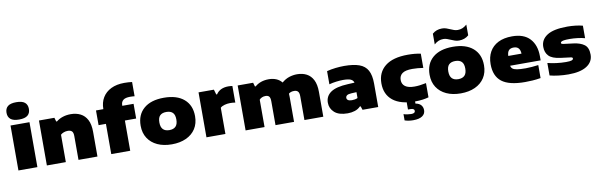

<svg xmlns="http://www.w3.org/2000/svg" viewBox="-60 -1451 7238 2314"><g transform="rotate(-10 3559.0 -294.0)"><path d="M58 0V-550H290V0ZM174 -603Q103 -603 70 -630.2Q37 -657.5 37 -709Q37 -761 70 -788Q103 -815 174 -815Q245.5 -815 278.2 -788Q311 -761 311 -709Q311 -657.5 278.2 -630.2Q245.5 -603 174 -603Z M406 0V-550H595L609 -502H619Q651.5 -529 697 -544Q742.5 -559 795 -559Q862 -559 914 -532.8Q966 -506.5 995.5 -450.2Q1025 -394 1025 -304V0H793V-291Q793 -334.5 776 -350.8Q759 -367 726 -367Q700 -367 676.5 -358.2Q653 -349.5 638 -335V0Z M1194 0V-370H1104V-550H1194Q1194 -631 1230.2 -691.2Q1266.5 -751.5 1334.5 -784.8Q1402.5 -818 1497 -818Q1526.5 -818 1547 -816.5Q1567.5 -815 1592 -812V-638Q1577 -639.5 1564.2 -640.2Q1551.5 -641 1537 -641Q1478.5 -641 1452.2 -619.2Q1426 -597.5 1426 -557V-550H1564V-370H1426V0Z M1935 11Q1834.5 11 1759.8 -23.5Q1685 -58 1643.5 -122Q1602 -186 1602 -275Q1602 -408.5 1689 -483.8Q1776 -559 1935 -559Q2094 -559 2181 -483.8Q2268 -408.5 2268 -275Q2268 -186 2226.8 -122Q2185.5 -58 2110.5 -23.5Q2035.5 11 1935 11ZM1935 -163Q1986 -163 2012.5 -190.2Q2039 -217.5 2039 -275Q2039 -333 2012.5 -359Q1986 -385 1935 -385Q1884 -385 1857.5 -359Q1831 -333 1831 -275Q1831 -217.5 1857.5 -190.2Q1884 -163 1935 -163Z M2359 0V-550H2547L2565 -488H2575Q2598.5 -524 2636.5 -541.5Q2674.5 -559 2724 -559Q2737.5 -559 2751 -557.8Q2764.5 -556.5 2774 -555V-352Q2759 -355 2741.8 -356Q2724.5 -357 2710 -357Q2677 -357 2643.5 -348Q2610 -339 2591 -321V0Z M2838 0V-550H3027L3041 -502H3051Q3081 -529 3123.8 -544Q3166.5 -559 3219 -559Q3268 -559 3308.8 -542.5Q3349.5 -526 3378 -491Q3421.5 -528.5 3469.2 -543.8Q3517 -559 3565 -559Q3631 -559 3681.5 -532.8Q3732 -506.5 3760.5 -450.2Q3789 -394 3789 -304V0H3558V-291Q3558 -334.5 3541.5 -350.8Q3525 -367 3497 -367Q3473 -367 3457 -361.2Q3441 -355.5 3429.5 -345.5Q3431 -327 3431 -307V0H3204V-291Q3204 -334.5 3189.8 -350.8Q3175.5 -367 3147 -367Q3121.5 -367 3101.8 -358.2Q3082 -349.5 3070 -335V0Z M4087 11Q3979 11 3925.5 -37.2Q3872 -85.5 3872 -156Q3872 -236.5 3938.2 -282.5Q4004.5 -328.5 4149 -335L4230.5 -339Q4222.5 -369 4192.5 -382Q4162.5 -395 4099 -395Q4064 -395 4016.8 -389.2Q3969.5 -383.5 3929 -372V-533Q3980 -546.5 4037.2 -552.8Q4094.5 -559 4141 -559Q4255 -559 4325.5 -533.8Q4396 -508.5 4428.5 -449Q4461 -389.5 4461 -287V0H4269L4254 -45H4244Q4215 -15 4174.2 -2Q4133.5 11 4087 11ZM4101 -175Q4101 -158 4116.2 -147Q4131.5 -136 4163 -136Q4179.5 -136 4198.5 -139Q4217.5 -142 4234 -150V-222L4172 -219Q4132.5 -217 4116.8 -205.5Q4101 -194 4101 -175Z M4911 11Q4733.5 11 4640.8 -63.5Q4548 -138 4548 -273Q4548 -408 4643 -483.5Q4738 -559 4921 -559Q5009 -559 5078 -544V-370Q5041.5 -375.5 5010.5 -378.2Q4979.5 -381 4945 -381Q4859 -381 4821.5 -353Q4784 -325 4784 -273Q4784 -222 4822 -194.5Q4860 -167 4935 -167Q4969 -167 5000.2 -171Q5031.5 -175 5078 -184V-10Q5047.5 -1 5004.5 5Q4961.5 11 4911 11ZM4850 230Q4821 230 4794.5 225.8Q4768 221.5 4746 214V137Q4765.5 144.5 4792.5 148.2Q4819.5 152 4839 152Q4887 152 4887 122Q4887 92 4840 92H4809V-10H4910V37Q4956.5 45.5 4977.8 71Q4999 96.5 4999 133Q4999 178 4961.2 204Q4923.5 230 4850 230Z M5471 11Q5370.5 11 5295.8 -23.5Q5221 -58 5179.5 -122Q5138 -186 5138 -275Q5138 -408.5 5225 -483.8Q5312 -559 5471 -559Q5630 -559 5717 -483.8Q5804 -408.5 5804 -275Q5804 -186 5762.8 -122Q5721.5 -58 5646.5 -23.5Q5571.5 11 5471 11ZM5471 -163Q5522 -163 5548.5 -190.2Q5575 -217.5 5575 -275Q5575 -333 5548.5 -359Q5522 -385 5471 -385Q5420 -385 5393.5 -359Q5367 -333 5367 -275Q5367 -217.5 5393.5 -190.2Q5420 -163 5471 -163ZM5560 -620Q5533 -620 5509 -628.5Q5485 -637 5462.5 -646.5Q5441 -656 5419.8 -663.5Q5398.5 -671 5376 -671Q5344 -671 5317.8 -660.5Q5291.5 -650 5263 -625V-756Q5310.5 -799 5382 -799Q5409 -799 5433 -790.8Q5457 -782.5 5479.5 -772.5Q5501 -763 5522.2 -755.5Q5543.5 -748 5566 -748Q5598.5 -748 5624.5 -758.8Q5650.5 -769.5 5679 -794V-663Q5631.5 -620 5560 -620Z M6256.5 11Q6062.5 11 5973.5 -58Q5884.5 -127 5884.5 -273Q5884.5 -359.5 5920.2 -423.8Q5956 -488 6025.5 -523.5Q6095 -559 6196.5 -559Q6340.5 -559 6413.5 -480Q6486.5 -401 6486.5 -265V-214H6113Q6117 -191 6133.5 -177.2Q6150 -163.5 6187.8 -157.2Q6225.5 -151 6293.5 -151Q6328 -151 6369.5 -154.5Q6411 -158 6448.5 -163V-4Q6395.5 5 6347.5 8Q6299.5 11 6256.5 11ZM6192.5 -423Q6152 -423 6132.5 -401.5Q6113 -380 6111.5 -334H6273.5Q6270 -423 6192.5 -423Z M6789.5 11Q6728 11 6668 3.8Q6608 -3.5 6560.5 -16V-169Q6608 -156.5 6667.5 -148.8Q6727 -141 6785.5 -141Q6836.5 -141 6855 -148.2Q6873.5 -155.5 6873.5 -168Q6873.5 -176.5 6868 -180.8Q6862.5 -185 6843.5 -187L6725.5 -202Q6626 -215 6585.8 -257Q6545.5 -299 6545.5 -368Q6545.5 -456 6624.5 -507.5Q6703.5 -559 6873.5 -559Q6923 -559 6974.5 -553Q7026 -547 7060.5 -537V-384Q7026 -394 6974.8 -400.5Q6923.5 -407 6875.5 -407Q6826.5 -407 6802.5 -402.8Q6778.5 -398.5 6771 -391.8Q6763.5 -385 6763.5 -378Q6763.5 -371.5 6769.8 -367.5Q6776 -363.5 6794.5 -361L6912.5 -346Q6996.5 -335.5 7044 -299.5Q7091.5 -263.5 7091.5 -178Q7091.5 -89.5 7013.2 -39.2Q6935 11 6789.5 11Z"/></g></svg>

Font: Encode Sans Exp Black
Style: Regular
Weight: 900
Width: 7
Designer: Multiple Designers
Foundry: Impallari Type
Version: Version 3.002; ttfautohint (v1.8.3) -l 8 -r 50 -G 200 -x 14 